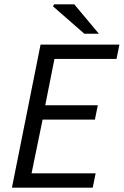

<svg xmlns="http://www.w3.org/2000/svg" viewBox="-20 -861 568 881"><path d="M34.8 0 166.1 -656.3H528L514.6 -590.6H229.9L187.6 -378H428.8L415.5 -312.2H175.5L124.8 -65.7H418.8L405.5 0ZM366.9 -706.3 223.2 -831.9 228.1 -841H320.9L433.7 -706.3Z"/></svg>

Font: Source Sans 3
Style: Italic
Weight: 200
Italic angle: -11°
Designer: Paul D. Hunt
Foundry: Adobe
Version: Version 3.046;hotconv 1.0.118;makeotfexe 2.5.65603